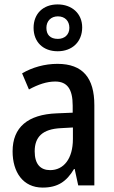

<svg xmlns="http://www.w3.org/2000/svg" viewBox="-20 -839 514 869"><path d="M241 -607C307 -607 352 -650 352 -715C352 -778 305 -819 241 -819C175 -819 132 -777 132 -713C132 -649 175 -607 241 -607ZM242 -663C207 -663 190 -682 190 -713C190 -744 211 -765 242 -765C274 -765 294 -744 294 -713C294 -682 272 -663 242 -663ZM240 -550C182 -550 126 -534 80 -507L111 -434C153 -457 192 -470 230 -470C284 -470 309 -436 309 -361V-329L237 -326C106 -321 37 -263 37 -154C37 -60 84 10 173 10C241 10 281 -17 315 -74H318L334 0H407V-363C407 -486 355 -550 240 -550ZM256 -259 310 -262V-210C310 -120 268 -69 207 -69C164 -69 137 -95 137 -154C137 -219 172 -255 256 -259Z"/></svg>

Font: Noto Sans Gujarati Condensed Medium
Style: Regular
Weight: 500
Width: 3
Designer: Jelle Bosma - Monotype Design Team, Universal Thirst
Foundry: Monotype Imaging Inc.
Version: Version 2.106